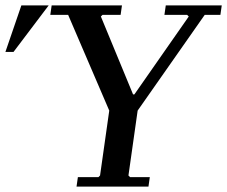

<svg xmlns="http://www.w3.org/2000/svg" viewBox="-121 -690 840 710"><path d="M492 -670H699L694 -635H636L388 -281L354 -41L360 -35H433L428 0H162L167 -35H243L249 -41L283 -281L131 -635H65L70 -670H330L325 -635H258L252 -629L371 -341H376L577 -629L571 -635H487ZM59 -670 -71 -498H-101L-42 -670Z"/></svg>

Font: Brygada 1918 Medium
Style: Italic
Weight: 500
Italic angle: -8°
Designer: Mateusz Machalski | Borys Kosmynka | Przemek Hoffer
Foundry: NIEPODLEGLA 2018
Version: Version 3.006